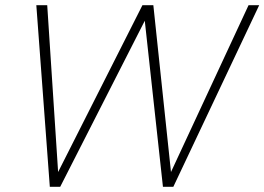

<svg xmlns="http://www.w3.org/2000/svg" viewBox="-20 -720 1019 740"><path d="M212 0H172L120 -700H162L204 -57L529 -700H571L639 -57L938 -700H979L648 0H608L538 -640Z"/></svg>

Font: Albert Sans ExtraLight
Style: Italic
Weight: 250
Italic angle: -11.25°
Designer: Andreas Rasmussen
Foundry: a.Foundry
Version: Version 1.025